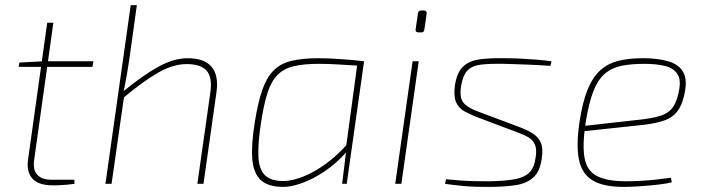

<svg xmlns="http://www.w3.org/2000/svg" viewBox="-20 -720 2754 752"><path d="M189 -631 114 -95Q108 -55 126 -35.5Q144 -16 182 -16H271L272 0Q259 2 242 3.5Q225 5 210 5.5Q195 6 187 6Q131 6 107 -20.5Q83 -47 90 -96L165 -631ZM346 -480 342 -458H53L56 -475L150 -480Z M715 -492Q780 -492 808.5 -458.5Q837 -425 828 -360L777 0H753L804 -359Q812 -418 789 -443.5Q766 -469 711 -469Q658 -469 599.5 -435.5Q541 -402 462 -336L463 -362Q534 -421 596.5 -456.5Q659 -492 715 -492ZM516 -700 486 -484Q482 -456 476 -422Q470 -388 464 -360L466 -343L417 0H393L492 -700Z M1227 -492Q1249 -492 1270.5 -491Q1292 -490 1314.5 -488.5Q1337 -487 1359.5 -485Q1382 -483 1406 -480L1396 -462Q1342 -465 1305.5 -467.5Q1269 -470 1230 -470Q1169 -470 1130 -460.5Q1091 -451 1066.5 -426Q1042 -401 1027.5 -355.5Q1013 -310 1002 -238Q990 -159 992 -108.5Q994 -58 1017 -34.5Q1040 -11 1090 -11Q1123 -11 1165.5 -27.5Q1208 -44 1253.5 -76.5Q1299 -109 1340 -155V-128Q1298 -80 1251.5 -49Q1205 -18 1163 -3Q1121 12 1090 12Q1029 12 1000.5 -15.5Q972 -43 968 -99Q964 -155 978 -242Q990 -317 1006.5 -365.5Q1023 -414 1049.5 -442Q1076 -470 1119 -481Q1162 -492 1227 -492ZM1381 -480H1406L1338 0H1320L1335 -122L1333 -126Z M1620 -480 1552 0H1528L1596 -480ZM1640 -679Q1646 -679 1649 -675.5Q1652 -672 1651 -666L1642 -604Q1641 -593 1630 -593H1620Q1606 -593 1608 -606L1617 -668Q1618 -679 1630 -679Z M1954 -492Q1985 -492 2017 -490.5Q2049 -489 2080 -486.5Q2111 -484 2140 -480L2136 -462Q2093 -465 2046 -467Q1999 -469 1955 -470Q1899 -471 1864.5 -467Q1830 -463 1811.5 -444.5Q1793 -426 1786 -383Q1779 -338 1794.5 -318.5Q1810 -299 1850 -284L2010 -224Q2043 -212 2065.5 -198Q2088 -184 2098 -161.5Q2108 -139 2102 -100Q2095 -48 2068.5 -24.5Q2042 -1 1998 5.5Q1954 12 1893 12Q1872 12 1846 11.5Q1820 11 1789.5 8Q1759 5 1723 0L1727 -18Q1758 -15 1785 -13Q1812 -11 1839 -10.5Q1866 -10 1897 -10Q1958 -11 1996 -18Q2034 -25 2053.5 -44.5Q2073 -64 2078 -104Q2083 -136 2075 -154Q2067 -172 2050 -182Q2033 -192 2008 -201L1849 -261Q1820 -272 1798 -284.5Q1776 -297 1766 -320.5Q1756 -344 1762 -387Q1770 -437 1794 -459.5Q1818 -482 1858 -487.5Q1898 -493 1954 -492Z M2498 -492Q2556 -492 2597.5 -480Q2639 -468 2656.5 -436.5Q2674 -405 2659 -344Q2650 -305 2631.5 -282Q2613 -259 2581.5 -248Q2550 -237 2500 -231L2257 -205L2260 -226L2501 -253Q2545 -259 2571 -268Q2597 -277 2612 -295.5Q2627 -314 2635 -346Q2650 -401 2635 -427Q2620 -453 2585 -461.5Q2550 -470 2505 -470Q2452 -470 2413.5 -462Q2375 -454 2348 -430.5Q2321 -407 2303.5 -361.5Q2286 -316 2274 -241Q2260 -149 2270 -99Q2280 -49 2320 -29.5Q2360 -10 2432 -10Q2461 -10 2494 -12Q2527 -14 2557 -17.5Q2587 -21 2608 -24L2611 -6Q2593 -1 2558.5 3Q2524 7 2486.5 9.5Q2449 12 2422 12Q2343 12 2301 -13.5Q2259 -39 2247.5 -95Q2236 -151 2250 -244Q2262 -322 2282 -370.5Q2302 -419 2332 -445.5Q2362 -472 2403 -482Q2444 -492 2498 -492Z"/></svg>

Font: Exo 2 Thin
Style: Italic
Weight: 250
Italic angle: -8°
Designer: Natanael Gama
Foundry: Natanael Gama
Version: Version 2.010